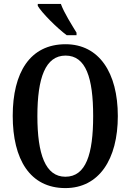

<svg xmlns="http://www.w3.org/2000/svg" viewBox="-20 -951 667 981"><path d="M321 -771H371V-784C348 -822 307 -886 291 -931H173V-921C193 -886 272 -807 321 -771ZM314 10C486 10 582 -137 582 -358C582 -580 486 -725 315 -725C133 -725 45 -580 45 -359C45 -137 133 10 314 10ZM314 -48C212 -48 171 -163 171 -358C171 -553 212 -667 315 -667C419 -667 456 -553 456 -358C456 -163 419 -48 314 -48Z"/></svg>

Font: Noto Serif Armenian ExtraCondensed SemiBold
Style: Regular
Weight: 600
Width: 2
Designer: Monotype Design Team
Foundry: Monotype Imaging Inc.
Version: Version 2.008